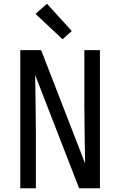

<svg xmlns="http://www.w3.org/2000/svg" viewBox="-20 -1002 640 1022"><path d="M88 0V-735H199L433 -132Q432 -209 430.5 -286.5Q429 -364 429 -441V-735H512V0H401L167 -603Q168 -526 169.5 -448.5Q171 -371 171 -294V0ZM313 -793 169 -928 230 -982 362 -837Z"/></svg>

Font: Nova Nerd Font
Style: Regular
Weight: 400
Designer: Belleve Invis
Foundry: Belleve Invis
Version: Version 24.1.4; ttfautohint (v1.8.4);Nerd Fonts 3.1.1